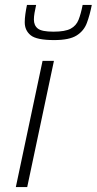

<svg xmlns="http://www.w3.org/2000/svg" viewBox="-20 -756 391 776"><path d="M44 0 152 -510H198L90 0ZM199 -594Q128 -594 104 -613.5Q80 -633 80 -666Q80 -681 82.5 -699Q85 -717 89 -736H126Q122 -718 119.5 -703.5Q117 -689 117 -677Q117 -653 133 -640.5Q149 -628 196 -628Q243 -628 265.5 -640Q288 -652 297.5 -676Q307 -700 314 -736H351Q343 -695 331 -663Q319 -631 289.5 -612.5Q260 -594 199 -594Z"/></svg>

Font: Saira ExtraLight
Style: Italic
Weight: 200
Italic angle: -12°
Designer: Hector Gatti with collaboration of the Omnibus-Type team
Foundry: Omnibus-Type
Version: Version 1.100; ttfautohint (v1.8.3)